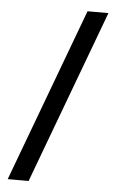

<svg xmlns="http://www.w3.org/2000/svg" viewBox="-52 -751 476 787"><g transform="rotate(5 186.0 -357.0)"><path d="M362 -714 96 0H10L276 -714Z"/></g></svg>

Font: Noto Sans Mende Kikakui
Style: Regular
Weight: 400
Designer: Monotype Design Team
Foundry: Monotype Imaging Inc.
Version: Version 2.003; ttfautohint (v1.8.4.7-5d5b)